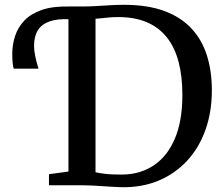

<svg xmlns="http://www.w3.org/2000/svg" viewBox="-20 -770 932 798"><path d="M483.5 8Q464.5 7.5 443.8 6.2Q423 5 401.8 3.5Q380.5 2 360.2 1Q340 0 321.5 0H183.5V-46L264.5 -57V-743H320.5Q350.5 -743 379.2 -744.8Q408 -746.5 436.8 -748.2Q465.5 -750 496 -750Q592 -750 661 -725Q730 -700 774.2 -653.2Q818.5 -606.5 839.5 -541Q860.5 -475.5 860.5 -395Q860.5 -304.5 833.8 -229.8Q807 -155 757 -101.2Q707 -47.5 637.8 -18.8Q568.5 10 483.5 8ZM490 -44.5Q563.5 -45.5 619.5 -83Q675.5 -120.5 706.8 -193.8Q738 -267 738 -375.5Q738 -453.5 722 -513.8Q706 -574 673 -615.2Q640 -656.5 589.8 -677.8Q539.5 -699 472 -699Q451.5 -699 433.8 -697.5Q416 -696 401.8 -694.2Q387.5 -692.5 377 -692V-54Q395.5 -50 414.2 -47.8Q433 -45.5 451.8 -45Q470.5 -44.5 490 -44.5ZM37 -484.5Q34 -494 32.5 -509.2Q31 -524.5 31 -546.5Q31 -584.5 42.8 -620.5Q54.5 -656.5 81.5 -684.8Q108.5 -713 154 -728.8Q199.5 -744.5 267.5 -743L275 -716L267.5 -690Q217 -692.5 184.5 -680.5Q152 -668.5 136.8 -643.2Q121.5 -618 121.5 -579Q121.5 -560.5 126.5 -536.2Q131.5 -512 140 -484.5Z"/></svg>

Font: Merriweather 36pt Medium
Style: Regular
Weight: 500
Version: Version 2.100